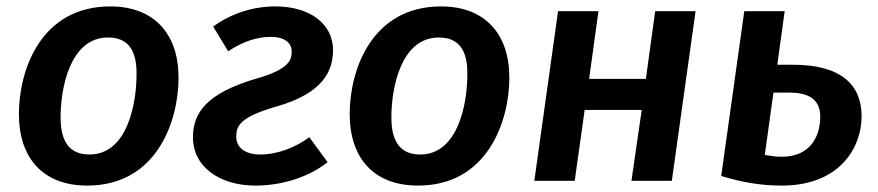

<svg xmlns="http://www.w3.org/2000/svg" viewBox="-20 -564 2740 599"><path d="M252 15C468 15 537 -184 537 -322C537 -458 461 -544 324 -544C109 -544 39 -348 39 -208C39 -70 115 15 252 15ZM259 -82C200 -82 169 -118 169 -198C169 -288 198 -447 317 -447C376 -447 407 -412 406 -332C406 -242 378 -82 259 -82Z M839 -544C769 -544 701 -522 645 -481L692 -404C735 -433 780 -449 825 -449C866 -449 890 -432 890 -403C890 -376 881 -347 777 -318C626 -273 582 -213 582 -136C582 -42 667 15 777 15C864 15 947 -14 1002 -58L945 -136C902 -104 846 -82 792 -82C742 -82 717 -106 717 -137C717 -171 727 -199 847 -233C987 -274 1019 -342 1019 -408C1019 -487 950 -544 839 -544Z M1284 15C1500 15 1569 -184 1569 -322C1569 -458 1493 -544 1356 -544C1141 -544 1071 -348 1071 -208C1071 -70 1147 15 1284 15ZM1291 -82C1232 -82 1201 -118 1201 -198C1201 -288 1230 -447 1349 -447C1408 -447 1439 -412 1438 -332C1438 -242 1410 -82 1291 -82Z M1950 0H2076L2150 -529H2024L1995 -318H1818L1847 -529H1721L1647 0H1773L1804 -221H1982Z M2454 -362H2405L2428 -529H2302L2230 -15C2289 3 2349 15 2419 15C2600 15 2668 -104 2668 -201C2668 -299 2605 -362 2454 -362ZM2419 -75C2400 -75 2386 -77 2366 -81L2393 -275H2444C2514 -275 2539 -245 2539 -200C2539 -141 2510 -75 2419 -75Z"/></svg>

Font: Fira Sans Medium
Style: Italic
Weight: 500
Italic angle: -8°
Designer: bBox Type GmbH & Carrois Corporate GbR & Edenspiekermann AG
Foundry: bBox Type GmbH & Carrois Corporate GbR & Edenspiekermann AG
Version: Version 4.301;PS 004.301;hotconv 1.0.88;makeotf.lib2.5.64775